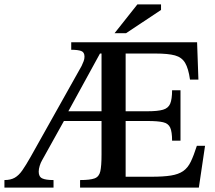

<svg xmlns="http://www.w3.org/2000/svg" viewBox="-34 -848 970 868"><path d="M208 0H-14V-34Q14 -34 32.5 -44.5Q51 -55 67 -78Q83 -101 104 -138L335 -550Q340 -561 344 -571Q348 -581 348 -592Q348 -612 333 -617.5Q318 -623 288 -623V-657H857L863 -488H825Q818 -538 803 -563.5Q788 -589 757 -597.5Q726 -606 669 -606H534V-345H633Q679 -345 703 -352Q727 -359 735.5 -379.5Q744 -400 744 -440H782V-212H744Q744 -252 735.5 -271Q727 -290 703 -295.5Q679 -301 633 -301H534V-49H650Q705 -49 739 -54.5Q773 -60 794 -74.5Q815 -89 828.5 -117Q842 -145 856 -189H893L865 0H328V-34Q373 -34 393.5 -41.5Q414 -49 419.5 -73.5Q425 -98 425 -149V-301H255L156 -123Q150 -113 145.5 -98.5Q141 -84 141 -72Q141 -49 157 -41.5Q173 -34 208 -34ZM275 -345H425V-606H418ZM536 -698H484L587 -828H694V-803Z"/></svg>

Font: STIX Two Text Medium
Style: Regular
Weight: 500
Designer: Ross Mills, John Hudson & Paul Hanslow, Tiro Typeworks Ltd; with prior portions MicroPress Inc., and Coen Hoffman.
Foundry: Tiro Typeworks Ltd
Version: Version 2.13 b171